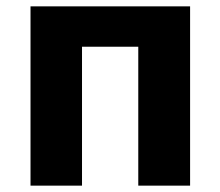

<svg xmlns="http://www.w3.org/2000/svg" viewBox="-20 -584 692 604"><path d="M76 -564H578V0H415V-437H238V0H76Z"/></svg>

Font: Merged Yaku Han JP ExtraBold
Style: Regular
Weight: 800
Designer: Ryoko NISHIZUKA 西塚涼子 (kana, bopomofo & ideographs); Paul D. Hunt (Latin, Greek & Cyrillic); Sandoll Communications 산돌커뮤니
Foundry: Adobe
Version: Version 2.004